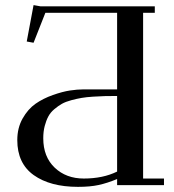

<svg xmlns="http://www.w3.org/2000/svg" viewBox="-20 -727 684 754"><path d="M47.9 -176.8Q47.9 -224.6 68.8 -261.7Q89.8 -298.8 119.6 -319.6Q149.4 -340.3 187.5 -353.8Q225.6 -367.2 254.6 -371.6Q283.7 -376 308.1 -376H439.9V-676.8H158.2L111.8 -559.1L85 -564L111.8 -707L139.2 -702.1H587.9V-676.8H542V-25.9H624V0H439.9V-23.9Q400.9 -7.8 367.4 -0.5Q334 6.8 286.1 6.8Q177.2 6.8 112.5 -39.3Q47.9 -85.4 47.9 -176.8ZM149.9 -184.1Q149.9 -111.3 194.8 -68.6Q239.7 -25.9 309.1 -25.9Q384.3 -25.9 439.9 -53.2V-350.1Q411.1 -350.1 391.8 -349.6Q372.6 -349.1 345.7 -347.4Q318.8 -345.7 300.5 -342.5Q282.2 -339.4 260 -333.5Q237.8 -327.6 223.1 -319.3Q208.5 -311 193.4 -298.3Q178.2 -285.6 169.7 -269.5Q161.1 -253.4 155.5 -231.9Q149.9 -210.4 149.9 -184.1Z"/></svg>

Font: Dehuti
Style: Bold
Weight: 700
Version: Version 1.2